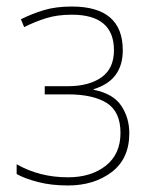

<svg xmlns="http://www.w3.org/2000/svg" viewBox="-20 -558 469 588"><path d="M200 -538Q151 -538 114.5 -527Q78 -516 44 -499L54 -475Q88 -492 122 -502.5Q156 -513 200 -513Q329 -513 329 -404Q329 -348 290.5 -321Q252 -294 188 -294H117V-269H188Q265 -269 307 -242.5Q349 -216 349 -151Q349 -86 304 -50.5Q259 -15 188 -15Q101 -15 31 -55V-25Q56 -11 96.5 -0.5Q137 10 188 10Q268 10 322 -31Q376 -72 376 -150Q376 -197 351.5 -234Q327 -271 267 -283V-285Q356 -312 356 -404Q356 -538 200 -538Z"/></svg>

Font: Noto Sans UI Thin
Style: Regular
Weight: 250
Designer: Monotype Design Team
Foundry: Monotype Imaging Inc.
Version: Version 1.901